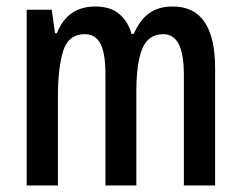

<svg xmlns="http://www.w3.org/2000/svg" viewBox="-20 -570 741 590"><path d="M511 -550Q641 -550 641 -360V0H545V-338Q545 -405 529 -435Q513 -465 482 -465Q436 -465 417.5 -421Q399 -377 399 -290V0H304V-341Q304 -407 288.5 -436Q273 -465 241 -465Q190 -465 174 -413Q158 -361 158 -275V0H62V-540H139L149 -468H155Q187 -550 273 -550Q320 -550 347 -526.5Q374 -503 384 -466H391Q410 -509 438.5 -529.5Q467 -550 511 -550Z"/></svg>

Font: Noto Sans Ethiopic ExtraCondensed Medium
Style: Regular
Weight: 500
Width: 2
Designer: Monotype Design Team
Foundry: Monotype Imaging Inc.
Version: Version 2.102; ttfautohint (v1.8.4.7-5d5b)